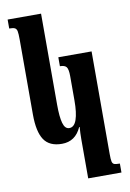

<svg xmlns="http://www.w3.org/2000/svg" viewBox="-105 -823 756 1120"><g transform="rotate(-10 272.5 -263.0)"><path d="M324 3Q324 -34 327 -70H324Q289 9 209 9Q135 9 103 -39Q71 -87 71 -189V-632Q71 -668 68 -682.5Q65 -697 55 -702Q45 -707 22 -707V-760H220V-220Q220 -149 230.5 -111.5Q241 -74 267 -74Q296 -74 310 -114Q324 -154 324 -227V-371Q324 -413 313.5 -426Q303 -439 275 -439V-492H472V114Q472 148 475 160.5Q478 173 487 177Q496 181 521 181V234H324Z"/></g></svg>

Font: Noto Serif Armenian Bold Cond
Style: Regular
Weight: 700
Width: 3
Designer: Monotype Design team
Foundry: Monotype Imaging Inc.
Version: Version 1.000